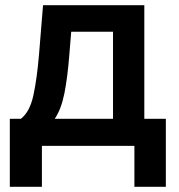

<svg xmlns="http://www.w3.org/2000/svg" viewBox="-20 -566 695 745"><path d="M18.1 158.7V-105H61Q95.7 -131.8 109.6 -196.3Q123.5 -260.7 131.3 -353.5L147 -545.9H540V-105H623.5V158.7H501.5V0H142.6V158.7ZM192.4 -105H418.5V-442.9H256.3L249 -353.5Q242.2 -266.1 230 -204.3Q217.8 -142.6 192.4 -105Z"/></svg>

Font: Inter-SemiBold
Style: Regular
Weight: 600
Designer: Rasmus Andersson
Foundry: rsms
Version: Version 4.000;git-a52131595